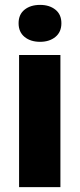

<svg xmlns="http://www.w3.org/2000/svg" viewBox="-20 -765 326 785"><path d="M58 0V-540H227V0ZM144 -594Q105 -594 80.5 -614Q56 -634 56 -670Q56 -706 80.5 -725.5Q105 -745 144 -745Q182 -745 206.5 -725.5Q231 -706 231 -670Q231 -634 206.5 -614Q182 -594 144 -594Z"/></svg>

Font: Mona Sans ExtraLight ExtraBold
Style: Regular
Weight: 800
Version: Version 2.000